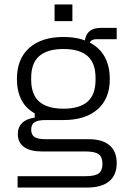

<svg xmlns="http://www.w3.org/2000/svg" viewBox="-20 -710 587 862"><path d="M59 132V81H364Q406 81 423 68.5Q440 56 440 26Q440 -5 423 -17.5Q406 -30 364 -30H168Q116 -30 88 -50Q60 -70 60 -108Q60 -139 79.5 -158Q99 -177 136 -182V-201Q96 -223 76 -262Q56 -301 56 -355Q56 -446 111.5 -495Q167 -544 265 -544Q363 -544 418 -495Q473 -446 473 -355Q473 -267 418 -219Q363 -171 265 -171H185Q150 -171 135 -161Q120 -151 120 -128Q120 -105 135 -95Q150 -85 185 -85H379Q440 -85 472 -57.5Q504 -30 504 22Q504 76 470 104Q436 132 371 132ZM265 -222Q337 -222 373 -253.5Q409 -285 409 -352V-360Q409 -427 373 -458.5Q337 -490 265 -490Q193 -490 156.5 -458.5Q120 -427 120 -360V-352Q120 -285 156.5 -253.5Q193 -222 265 -222ZM360 -510Q360 -548 378.5 -566.5Q397 -585 435 -585H504V-534H412Q377 -534 377 -492ZM225 -615V-690H305V-615Z"/></svg>

Font: Mozilla Headline ExtraLight
Style: Regular
Weight: 200
Designer: Studio DRAMA
Foundry: Studio DRAMA
Version: Version 1.000